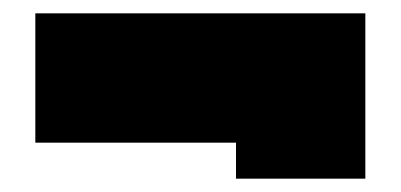

<svg xmlns="http://www.w3.org/2000/svg" viewBox="-20 -543 601 288"><path d="M334 -275V-329H33V-523H528V-275Z"/></svg>

Font: Tomorrow Black
Style: Regular
Weight: 900
Designer: Tony de Marco, Monica Rizzolli
Foundry: Just in Type
Version: Version 2.002